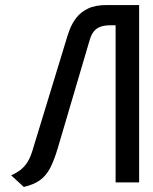

<svg xmlns="http://www.w3.org/2000/svg" viewBox="-20 -720 603 759"><path d="M401 -700Q356 -700 327.5 -686Q299 -672 282 -650Q265 -628 255.5 -603Q246 -578 240 -556L109 -127Q101 -100 90 -81.5Q79 -63 63 -50Q47 -37 24 -27L74 19Q113 10 137 -7Q161 -24 177 -53.5Q193 -83 208 -133L334 -560Q341 -584 351.5 -596.5Q362 -609 378 -614.5Q394 -620 414 -620H437V1H530V-700Z"/></svg>

Font: Advent Pro SemiBold
Style: Regular
Weight: 600
Designer: VivaRado, Andreas Kalpakidis
Foundry: VivaRado, Andreas Kalpakidis
Version: Version 3.000